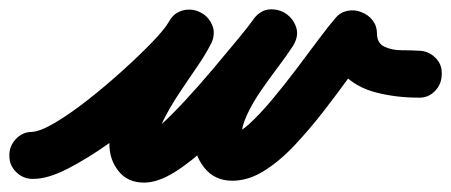

<svg xmlns="http://www.w3.org/2000/svg" viewBox="-61 -329 961 409"><path d="M-41 4Q-42 -17 -27.5 -32.5Q-13 -48 7 -48Q25 -49 57 -68Q89 -87 126.5 -116.5Q164 -146 200 -178.5Q236 -211 263 -239Q290 -267 299 -283Q312 -304 331.5 -307.5Q351 -311 367 -302Q383 -294 391 -275.5Q399 -257 388 -235Q377 -213 358 -185.5Q339 -158 319.5 -128.5Q300 -99 286.5 -71.5Q273 -44 273 -22Q273 -21 273 -22Q269 -33 257 -38Q254 -39 249 -40Q244 -41 246 -41Q257 -41 280.5 -62Q304 -83 334 -115.5Q364 -148 393.5 -183Q423 -218 446.5 -246.5Q470 -275 479 -288Q494 -308 513.5 -309Q533 -310 548 -300Q564 -289 570 -270.5Q576 -252 563 -231Q550 -211 531.5 -186.5Q513 -162 495 -136Q477 -110 465 -84Q453 -58 453 -36Q453 -33 449 -37.5Q445 -42 441 -44Q439 -44 436 -44.5Q433 -45 434 -45Q448 -45 470 -65Q492 -85 518 -116Q544 -147 570 -181.5Q596 -216 618 -245.5Q640 -275 654 -291Q664 -303 679.5 -306Q695 -309 709 -303Q723 -298 732.5 -286Q742 -274 742 -258Q742 -237 758 -229.5Q774 -222 794.5 -222Q815 -222 830 -221Q830 -221 830 -221Q830 -221 830 -221Q851 -221 866 -206.5Q881 -192 880 -171Q880 -150 865.5 -135Q851 -120 830 -121Q783 -121 740 -132Q697 -143 669 -172.5Q641 -202 641 -258Q641 -274 659 -276Q677 -278 697 -270Q716 -263 728.5 -250Q741 -237 730 -225Q709 -201 683 -165Q657 -129 627.5 -91Q598 -53 566.5 -19.5Q535 14 501.5 35Q468 56 434 56Q396 56 374 28Q352 0 352 -36Q352 -82 373.5 -125Q395 -168 424.5 -208Q454 -248 477 -285Q490 -306 510 -306.5Q530 -307 546 -296Q562 -285 568.5 -266Q575 -247 560 -228Q544 -205 516 -169.5Q488 -134 453.5 -94Q419 -54 382.5 -19Q346 16 310.5 38Q275 60 246 60Q211 60 191.5 35.5Q172 11 172 -22Q172 -58 185.5 -92Q199 -126 219.5 -157.5Q240 -189 261.5 -220Q283 -251 298 -281Q309 -303 329 -306Q349 -309 366 -300Q383 -291 391 -272.5Q399 -254 387 -233Q372 -207 338.5 -170.5Q305 -134 261.5 -95.5Q218 -57 171.5 -24Q125 9 83 30.5Q41 52 11 52Q-10 53 -25.5 38.5Q-41 24 -41 4Z"/></svg>

Font: FRB American Cursive Ultra
Style: Bold Italic
Weight: 1000
Italic angle: -25°
Version: Version 2.0;Modular Font Editor K font №1